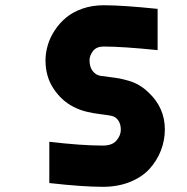

<svg xmlns="http://www.w3.org/2000/svg" viewBox="-20 -697 707 727"><path d="M369.1 10.4Q294.3 10.4 166.7 -3.9V-160.2Q288.4 -145.8 369.1 -145.8Q405.6 -145.8 421.5 -165.4Q437.5 -184.9 437.5 -205.7Q437.5 -227.2 427.7 -241.2Q418 -255.2 401.7 -258.5Q390 -261.1 360.7 -264.6Q331.4 -268.2 306.3 -274.4Q281.2 -280.6 257.2 -293Q212.2 -316.4 182.3 -362Q152.3 -407.6 152.3 -468.1Q152.3 -496.7 160.8 -525.7Q169.3 -554.7 187.2 -582Q205.1 -609.4 230.5 -630.5Q255.9 -651.7 292.6 -664.4Q329.4 -677.1 372.4 -677.1Q444.7 -677.1 576.8 -663.4V-507.2Q443.4 -520.8 372.4 -520.8Q345.1 -520.8 332 -503.6Q319 -486.3 319 -469.4Q319 -442.7 331.4 -427.4Q343.8 -412.1 362 -409.5Q370.4 -408.2 394.9 -405.3Q419.3 -402.3 432.9 -399.7Q446.6 -397.1 467.8 -391Q488.9 -384.8 507.2 -374Q525.4 -363.3 542.3 -347Q604.2 -289.1 604.2 -207Q604.2 -165.4 589.2 -127Q574.2 -88.5 546.2 -57.6Q518.2 -26.7 472.3 -8.1Q426.4 10.4 369.1 10.4Z"/></svg>

Font: Monoid
Style: Bold
Weight: 700
Width: 4
Designer: Andreas Larsen (@larsenwork)
Version: Version 0.61